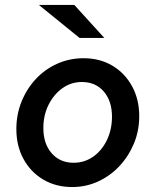

<svg xmlns="http://www.w3.org/2000/svg" viewBox="-20 -745 628 775"><path d="M271 10Q206 10 155 -20Q104 -50 75 -103Q46 -156 46 -224Q46 -283 67 -335Q88 -387 125 -426.5Q162 -466 211.5 -488Q261 -510 317 -510Q383 -510 433.5 -480Q484 -450 513 -397Q542 -344 542 -276Q542 -217 520.5 -165.5Q499 -114 462 -74.5Q425 -35 376 -12.5Q327 10 271 10ZM277 -88Q321 -88 356 -112.5Q391 -137 411.5 -179.5Q432 -222 432 -274Q432 -337 399 -375.5Q366 -414 310 -414Q267 -414 232 -389Q197 -364 176 -322Q155 -280 155 -228Q155 -165 188.5 -126.5Q222 -88 277 -88ZM301 -592 137 -725H280L401 -592Z"/></svg>

Font: Red Hat Text Medium
Style: Italic
Weight: 500
Italic angle: -12°
Designer: Pentagram, MCKL
Foundry: Pentagram, MCKL
Version: Version 1.023; ttfautohint (v1.8.3)